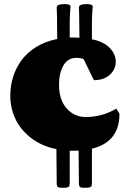

<svg xmlns="http://www.w3.org/2000/svg" viewBox="-20 -760 617 929"><path d="M543 -234.4 558.1 -210Q558.1 -72.8 424.8 -40.5V127.4Q424.3 128.9 423.6 135.3Q422.9 141.6 421.9 142.1Q420.9 142.6 416.7 145.3Q412.6 147.9 404.5 148.2Q396.5 148.4 382.3 148.4Q372.1 148.4 366.9 144.3Q361.8 140.1 361.8 127.9Q361.8 106.9 361.1 50.5Q360.4 -5.9 360.4 -31.2Q351.6 -30.8 333.5 -30.8H317.4V127.4Q316.9 128.9 316.2 135.3Q315.4 141.6 314.5 142.1Q313.5 142.6 309.3 145.3Q305.2 147.9 297.1 148.2Q289.1 148.4 274.9 148.4Q264.6 148.4 259.5 144.3Q254.4 140.1 254.4 127.9Q254.4 106 253.7 47.1Q252.9 -11.7 252.9 -38.6Q181.2 -52.7 129.6 -93Q78.1 -133.3 54 -185.8Q29.8 -238.3 29.8 -297.4Q29.8 -345.7 43.9 -389.6Q58.1 -433.6 85.7 -470.5Q113.3 -507.3 157.2 -533.9Q201.2 -560.5 256.8 -571.3Q255.9 -715.3 254.4 -724.1Q254.4 -740.2 293 -740.2Q317.9 -740.2 321.3 -730Q317.4 -679.2 317.4 -659.2V-578.1Q322.3 -578.6 333 -578.6Q343.8 -578.6 364.3 -577.6Q363.3 -714.8 361.8 -724.1Q361.8 -740.2 400.4 -740.2Q425.3 -740.2 428.7 -730Q424.8 -679.2 424.8 -659.2V-569.8Q481 -559.1 510.5 -528.6Q540 -498 540 -461.4Q540 -424.8 511.5 -398.4Q482.9 -372.1 434.1 -372.1L384.8 -473.6Q373.5 -480 349.6 -480Q307.6 -480 286.6 -442.6Q265.6 -405.3 265.6 -351.1Q265.6 -276.9 302.5 -235.4Q339.4 -193.8 395 -193.8Q473.6 -193.8 543 -234.4Z"/></svg>

Font: Coustard Black
Style: Regular
Weight: 900
Foundry: vernon adams
Version: Version 1.001;